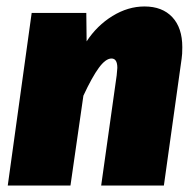

<svg xmlns="http://www.w3.org/2000/svg" viewBox="-20 -574 598 594"><path d="M544 -428Q544 -405 542 -393L487 0H293L341 -341Q343 -359 343 -364Q343 -393 325 -393Q307 -393 286 -364.5Q265 -336 238 -278L198 0H4L78 -534H247L248 -446Q280 -495 328 -524.5Q376 -554 427 -554Q482 -554 513 -521Q544 -488 544 -428Z"/></svg>

Font: FiraGO Heavy
Style: Italic
Weight: 900
Italic angle: -8°
Designer: bBox Type GmbH
Foundry: bBox Type GmbH
Version: Version 1.001